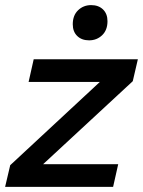

<svg xmlns="http://www.w3.org/2000/svg" viewBox="-31 -732 560 752"><path d="M-11 0 9 -85 360 -411H81L101 -500H509L489 -414L138 -89H432L412 0ZM318 -574Q289 -574 271.5 -591Q254 -608 254 -637Q254 -672 275 -692Q296 -712 326 -712Q355 -712 372.5 -695Q390 -678 390 -649Q390 -614 369 -594Q348 -574 318 -574Z"/></svg>

Font: Prodigy Sans Medium
Style: Italic
Weight: 500
Italic angle: -13°
Designer: Wei Huang
Foundry: Wei Huang
Version: Version 1.003; ttfautohint (v1.8.3)